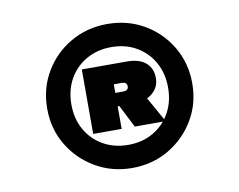

<svg xmlns="http://www.w3.org/2000/svg" viewBox="-64 -969 878 704"><g transform="rotate(-10 375.0 -617.0)"><path d="M255 -737H424Q468 -737 492.5 -716.5Q517 -696 517 -659Q517 -625 491 -603Q465 -581 424 -581H361V-497H255ZM361 -631H390Q410 -631 410 -647Q410 -663 390 -663H361ZM410 -497 359 -597H469L525 -497ZM375 -349Q300 -349 238.5 -385Q177 -421 141 -481.5Q105 -542 105 -617Q105 -692 141 -753Q177 -814 238.5 -849.5Q300 -885 375 -885Q451 -885 512 -849.5Q573 -814 609 -753Q645 -692 645 -617Q645 -542 609 -481.5Q573 -421 512 -385Q451 -349 375 -349ZM375 -435Q428 -435 468.5 -458.5Q509 -482 532 -523Q555 -564 555 -617Q555 -670 532 -711Q509 -752 468.5 -775.5Q428 -799 375 -799Q323 -799 282 -775.5Q241 -752 218 -711Q195 -670 195 -617Q195 -564 218 -523Q241 -482 282 -458.5Q323 -435 375 -435Z"/></g></svg>

Font: Martian Mono SemiExpanded ExtraBold
Style: Regular
Weight: 800
Width: 6
Designer: Roman Shamin
Foundry: Evil Martians
Version: Version 1.000